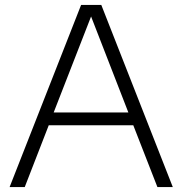

<svg xmlns="http://www.w3.org/2000/svg" viewBox="-20 -760 741 780"><path d="M19 0 309.5 -740H391.5L682 0H619.5L521.5 -251H178L80.5 0ZM198 -303H501.5L350 -693Z"/></svg>

Font: Encode Sans Semi Expanded Light
Style: Regular
Weight: 300
Width: 6
Designer: Multiple Designers
Foundry: Impallari Type
Version: Version 3.000; ttfautohint (v1.8.3) -l 8 -r 50 -G 200 -x 14 